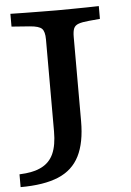

<svg xmlns="http://www.w3.org/2000/svg" viewBox="-54 -612 578 845"><g transform="rotate(-5 235.0 -189.0)"><path d="M170.4 -201.6V-445.2Q170.4 -479.9 157.8 -492.6Q145.3 -505.3 105.2 -508.5L24.2 -514.5V-571Q51.8 -570.2 87.9 -569.8Q123.9 -569.4 160.2 -569Q196.5 -568.5 223.9 -568.5H231.3H240.2Q264.4 -568.5 296.5 -569Q328.6 -569.4 360.6 -569.8Q392.7 -570.2 414.8 -571V-514.5L366.3 -510.1Q335.4 -507.3 319.6 -501.5Q303.8 -495.7 298.4 -482.8Q293 -469.8 293 -445.2V-201.6ZM2.6 192.7V136.2Q62.7 134.1 99.7 115.7Q136.8 97.3 153.6 59.6Q170.4 22 170.4 -38.3V-201.6H293V-73.3Q293 21.4 263.4 80.3Q233.8 139.3 169.8 166Q105.8 192.7 2.6 192.7Z"/></g></svg>

Font: Playfair 5pt SemiExpanded Light
Style: Regular
Weight: 300
Width: 6
Designer: Claus Eggers Sørensen
Foundry: Claus Eggers Sørensen
Version: Version 2.203